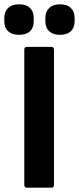

<svg xmlns="http://www.w3.org/2000/svg" viewBox="-50 -873 367 893"><path d="M75 0Q63 0 63 -13V-642Q63 -655 75 -655H189Q201 -655 201 -642V-13Q201 0 189 0ZM38 -711Q6 -711 -12 -727.5Q-30 -744 -30 -774V-790Q-30 -819 -12 -836Q6 -853 38 -853Q72 -853 89.5 -836Q107 -819 107 -790V-774Q107 -744 89.5 -727.5Q72 -711 38 -711ZM228 -711Q197 -711 179 -727.5Q161 -744 161 -774V-790Q161 -819 179 -836Q197 -853 228 -853Q262 -853 279.5 -836Q297 -819 297 -790V-774Q297 -744 279.5 -727.5Q262 -711 228 -711Z"/></svg>

Font: Sofia Sans Semi Condensed ExtraBold
Style: Regular
Weight: 800
Designer: Botio Nikoltchev, Ani Petrova
Foundry: lettersoup
Version: Version 4.100